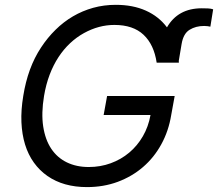

<svg xmlns="http://www.w3.org/2000/svg" viewBox="-20 -757 894 787"><path d="M75.3 -363.6Q84.5 -421.5 102.6 -471.1Q120.7 -520.6 148.4 -562.5Q174.7 -602.6 207.6 -634.9Q240.4 -667.3 279.1 -690Q317.8 -712.7 361.9 -725Q405.9 -737.2 454.5 -737.2Q524.9 -737.2 577.9 -713.4Q631 -689.6 664.4 -644.9Q709.5 -723 806.8 -723Q819.6 -723 832.4 -722.5Q845.2 -721.9 853.7 -718.8L842.3 -647.7Q837.7 -648.8 830.8 -649.7Q823.9 -650.6 816.8 -650.6Q782.3 -650.6 757.1 -634.9Q731.5 -619.3 724.4 -576.7L712.7 -507.1Q713.1 -505.3 713.1 -503.6Q713.1 -501.8 713.1 -500H622.2Q611.2 -574.2 568.4 -614.5Q525.6 -654.8 448.9 -654.8Q384.9 -654.8 324.2 -621.4Q294 -604.8 267.6 -580.1Q241.1 -555.4 219.8 -522.9Q198.5 -490.4 183.4 -450.5Q168.3 -410.5 160.5 -363.6Q148.8 -293 157.1 -238.5Q165.5 -183.9 190.2 -147.2Q214.8 -110.4 254.1 -91.4Q293.3 -72.4 343.8 -72.4Q391.7 -72.4 433.9 -87.9Q476.2 -103.3 509.6 -131.4Q543 -159.4 565.7 -198.7Q588.4 -237.9 596.9 -285.5H404.8L419 -363.6H696L681.8 -285.5Q671.2 -220.2 641.3 -165.7Q611.5 -111.2 566.2 -72.3Q521 -33.4 462.7 -11.7Q404.5 9.9 336.6 9.9Q240.1 9.9 174.7 -35.5Q142 -58.2 118.8 -90.7Q95.5 -123.2 82.7 -164.8Q70 -206.3 67.8 -256.2Q65.7 -306.1 75.3 -363.6Z"/></svg>

Font: Inter P
Style: Italic
Weight: 400
Italic angle: -9.40001°
Designer: Rasmus Andersson
Foundry: rsms
Version: Version 3.018;git-588b23468